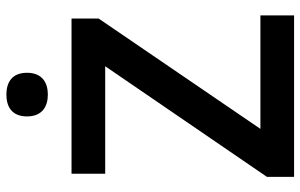

<svg xmlns="http://www.w3.org/2000/svg" viewBox="-194 -770 963 616"><g transform="rotate(-90 288.0 -461.5)"><path d="M293 -923C255 -923 223 -906 223 -857C223 -808 255 -790 293 -790C331 -790 363 -808 363 -857C363 -906 331 -923 293 -923ZM547 0V-108H183L537 -627V-714H39V-606H384L29 -87V0Z"/></g></svg>

Font: Noto Sans Bengali UI SemiBold
Style: Regular
Weight: 600
Designer: Jelle Bosma - Monotype Design Team
Foundry: Monotype Imaging Inc.
Version: Version 2.003